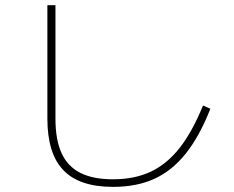

<svg xmlns="http://www.w3.org/2000/svg" viewBox="-20 -729 904 742"><path d="M163.1 -270.5V-709H194.3V-270.5Q194.3 -189 217.8 -137.5Q241.2 -85.9 290.3 -61Q339.4 -36.1 417 -36.1Q499.5 -36.1 562.3 -65.4Q625 -94.7 674.1 -157.2Q723.1 -219.7 764.6 -321.3L793 -308.6Q750.5 -201.2 697.5 -135Q644.5 -68.8 576.2 -37.8Q507.8 -6.8 417 -6.8Q286.6 -6.8 224.9 -71.3Q163.1 -135.7 163.1 -270.5Z"/></svg>

Font: Pretendard GOV Thin
Style: Regular
Weight: 100
Designer: Base glyphs from Inter by Rasmus Andersson; Hangeul glyphs from Noto Sans CJK(Source Han Sans) by Jang Soo-young and Kan
Foundry: Kil Hyung-jin
Version: Version 1.309